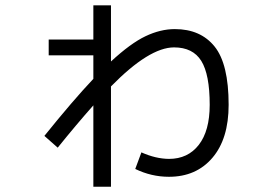

<svg xmlns="http://www.w3.org/2000/svg" viewBox="-20 -643 1040 718"><path d="M162.1 -495.1H329.1V-623H395V-413.1Q468.3 -481 524.2 -507.6Q580.1 -534.2 633.8 -534.2Q730 -534.2 782.5 -469Q835 -403.8 835 -251Q835 -124 774.4 -53Q713.9 18.1 611.8 18.1Q545.9 18.1 485.8 -11.2L508.8 -73.2Q562 -49.3 611.8 -48.8Q682.6 -48.8 723.4 -101.3Q764.2 -153.8 764.2 -251Q764.2 -364.7 732.7 -415.3Q701.2 -465.8 630.9 -465.8Q538.1 -465.8 395 -319.8V55.2H329.1V-249Q267.1 -179.2 195.8 -90.8L146 -134.8Q252.9 -267.6 329.1 -348.1V-436H162.1Z"/></svg>

Font: WebKoruri
Style: Regular
Weight: 400
Foundry: lindwurm / mohemohe
Version: Version 1.00